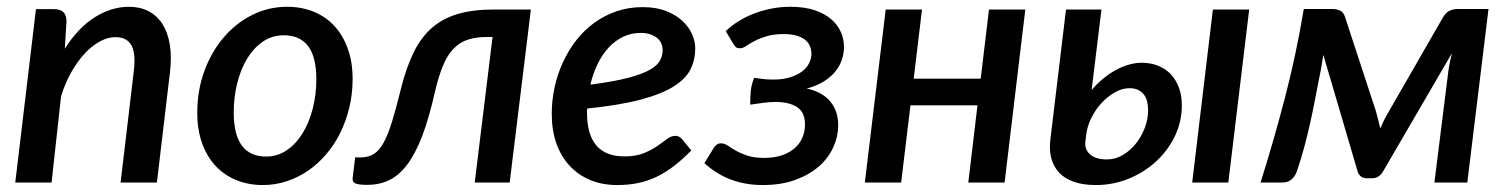

<svg xmlns="http://www.w3.org/2000/svg" viewBox="-20 -538 4444 566"><path d="M171 -394.5Q210.5 -456.5 259.5 -487.2Q308.5 -518 360.5 -518Q392.5 -518 417.5 -505.2Q442.5 -492.5 458.5 -467.8Q474.5 -443 480.5 -407Q486.5 -371 481 -324.5L442.5 0H335.5L374 -324.5Q381 -379 367.8 -403.8Q354.5 -428.5 320 -428.5Q298 -428.5 274.8 -416Q251.5 -403.5 230.2 -380.8Q209 -358 190.5 -325.8Q172 -293.5 160 -254L132 0H25L86 -511H140Q157.5 -511 166.8 -502.2Q176 -493.5 176 -475Z M764.5 -76.5Q798 -76.5 825.5 -95.2Q853 -114 872.2 -145.5Q891.5 -177 902 -218.2Q912.5 -259.5 912.5 -304.5Q912.5 -370.5 888.2 -402.2Q864 -434 816.5 -434Q782.5 -434 755.2 -415.5Q728 -397 709 -366Q690 -335 679.5 -293.5Q669 -252 669 -206.5Q669 -76.5 764.5 -76.5ZM755 7.5Q713 7.5 677.5 -6.8Q642 -21 616.2 -48.2Q590.5 -75.5 576 -115.2Q561.5 -155 561.5 -205.5Q561.5 -271 582.2 -328Q603 -385 639 -427.2Q675 -469.5 723.2 -493.8Q771.5 -518 826.5 -518Q868.5 -518 904 -503.8Q939.5 -489.5 965 -462.2Q990.5 -435 1005 -395.2Q1019.5 -355.5 1019.5 -305Q1019.5 -262 1010 -222Q1000.5 -182 983.5 -147.2Q966.5 -112.5 942.2 -84Q918 -55.5 888.8 -35.2Q859.5 -15 825.5 -3.8Q791.5 7.5 755 7.5Z M1161.5 -274.5Q1177 -337.5 1198.8 -382.2Q1220.5 -427 1252.5 -455.2Q1284.5 -483.5 1329.5 -496.8Q1374.5 -510 1437.5 -510H1545L1482.5 0H1379.5L1432 -429H1416Q1383.5 -429 1359.5 -421.2Q1335.5 -413.5 1317.5 -395Q1299.5 -376.5 1286.5 -345.8Q1273.5 -315 1262.5 -269Q1245 -190.5 1224.8 -137.5Q1204.5 -84.5 1180.2 -52.5Q1156 -20.5 1127 -6.8Q1098 7 1063 7Q1037.5 7 1028 2.8Q1018.5 -1.5 1019.5 -12.5L1027 -74H1043Q1066 -74 1082.2 -84.2Q1098.5 -94.5 1111.2 -118Q1124 -141.5 1135.8 -179.8Q1147.5 -218 1161.5 -274.5Z M1868.5 -441Q1840.5 -441 1816.8 -429.5Q1793 -418 1774.2 -397.8Q1755.5 -377.5 1741.8 -349.5Q1728 -321.5 1720.5 -288.5Q1789.5 -297.5 1831.5 -308.5Q1873.5 -319.5 1896 -332.5Q1918.5 -345.5 1926 -360.2Q1933.5 -375 1933.5 -391.5Q1933.5 -399.5 1930 -408.5Q1926.5 -417.5 1918.8 -424.5Q1911 -431.5 1898.5 -436.2Q1886 -441 1868.5 -441ZM2018 -94.5Q1992 -68 1967 -48.8Q1942 -29.5 1916 -17Q1890 -4.5 1861.5 1.5Q1833 7.5 1799.5 7.5Q1755 7.5 1719.5 -7.5Q1684 -22.5 1658.8 -49.8Q1633.5 -77 1620 -115.8Q1606.5 -154.5 1606.5 -202.5Q1606.5 -242.5 1615 -281.2Q1623.5 -320 1639.8 -355Q1656 -390 1679.2 -419.8Q1702.5 -449.5 1732.2 -471Q1762 -492.5 1797.8 -504.8Q1833.5 -517 1874.5 -517Q1914 -517 1943 -505.8Q1972 -494.5 1991.2 -476.8Q2010.5 -459 2020 -437.5Q2029.5 -416 2029.5 -395.5Q2029.5 -362 2015.8 -334Q2002 -306 1966.5 -283.5Q1931 -261 1869.2 -244.5Q1807.5 -228 1711 -218Q1710.5 -215 1710.5 -211.8Q1710.5 -208.5 1710.5 -205Q1710.5 -141.5 1738 -109.2Q1765.5 -77 1820.5 -77Q1855 -77 1878 -86.5Q1901 -96 1917.2 -107.2Q1933.5 -118.5 1945.8 -128Q1958 -137.5 1971.5 -137.5Q1982 -137.5 1991 -127.5Z M2119.5 -446Q2134.5 -461 2155.2 -474.2Q2176 -487.5 2200.8 -497.2Q2225.5 -507 2253.2 -512.5Q2281 -518 2310.5 -518Q2351.5 -518 2381.2 -508Q2411 -498 2430.2 -481.5Q2449.5 -465 2458.8 -443.5Q2468 -422 2468 -399.5Q2468 -381.5 2462.2 -363.2Q2456.5 -345 2443.5 -328.5Q2430.5 -312 2409.5 -298.5Q2388.5 -285 2358 -277Q2403.5 -267.5 2427.2 -239.2Q2451 -211 2451 -168.5Q2451 -137 2437.2 -105.5Q2423.5 -74 2395.8 -49Q2368 -24 2326 -8.2Q2284 7.5 2228 7.5Q2178.5 7.5 2135.8 -8.2Q2093 -24 2056.5 -57L2083.5 -101Q2086.5 -106.5 2092.2 -111Q2098 -115.5 2105 -115.5Q2115.5 -115.5 2125.5 -108.8Q2135.5 -102 2149.2 -94Q2163 -86 2183 -79.2Q2203 -72.5 2233 -72.5Q2262 -72.5 2284.5 -80Q2307 -87.5 2322.2 -100.8Q2337.5 -114 2345.2 -132Q2353 -150 2353 -171Q2353 -207 2329.8 -222.2Q2306.5 -237.5 2265 -237.5Q2250 -237.5 2229.8 -234.8Q2209.5 -232 2191.5 -229.5Q2191.5 -250 2193.2 -269Q2195 -288 2203 -308.5Q2216.5 -306.5 2229.8 -305Q2243 -303.5 2256.5 -303.5Q2286.5 -303 2308.2 -309.8Q2330 -316.5 2344.2 -327.2Q2358.5 -338 2365.2 -351.8Q2372 -365.5 2372 -379.5Q2372 -391.5 2367.5 -402.2Q2363 -413 2353.2 -420.8Q2343.5 -428.5 2328 -433Q2312.5 -437.5 2290 -437.5Q2260.5 -437.5 2240 -431.2Q2219.5 -425 2205 -417.5Q2190.5 -410 2181 -403.2Q2171.5 -396.5 2164 -396Q2157 -395 2152.2 -397.2Q2147.5 -399.5 2142 -408.5Z M3002.5 -510 2941.5 0H2834.5L2861.5 -227.5H2664L2636.5 0H2529.5L2591 -510H2698L2673.5 -306H2871L2895.5 -510Z M3662.5 -510 3601 0H3494.5L3555.5 -510ZM3179.5 -119.5Q3177 -97.5 3193.5 -82.8Q3210 -68 3243 -68Q3268 -68 3290 -81Q3312 -94 3328.5 -114.8Q3345 -135.5 3354.8 -161.2Q3364.5 -187 3364.5 -212.5Q3364.5 -225.5 3362 -237.2Q3359.5 -249 3353 -258Q3346.5 -267 3336 -272.5Q3325.5 -278 3309.5 -278Q3288 -278 3266.5 -265.8Q3245 -253.5 3227 -234Q3209 -214.5 3197 -190Q3185 -165.5 3182 -141ZM3198 -272.5Q3213.5 -291 3231.8 -306Q3250 -321 3269.2 -331.5Q3288.5 -342 3308 -347.5Q3327.5 -353 3345.5 -353Q3372.5 -353 3394.5 -344Q3416.5 -335 3431.8 -318.8Q3447 -302.5 3455.5 -279.2Q3464 -256 3464 -227.5Q3464 -180 3443.8 -137.5Q3423.5 -95 3388.8 -62.8Q3354 -30.5 3308 -11.5Q3262 7.5 3210.5 7.5Q3173.5 7.5 3146.5 -1.8Q3119.5 -11 3102.8 -28.5Q3086 -46 3079.2 -71Q3072.5 -96 3076.5 -127.5L3122.5 -510H3227Z M4368 -511.5 4305.5 0H4208.5L4249.5 -327.5Q4251 -339 4253.8 -353Q4256.5 -367 4260 -381L4056.5 -31.5Q4044.5 -12.5 4024.5 -12.5H4009.5Q3989.5 -12.5 3982.5 -31.5L3881 -376.5Q3878.5 -361.5 3876 -345.2Q3873.5 -329 3870.5 -316Q3863.5 -280.5 3857 -246.8Q3850.5 -213 3843 -178.8Q3835.5 -144.5 3826 -108.5Q3816.5 -72.5 3803 -33Q3797.5 -17.5 3787 -8.8Q3776.5 0 3760.5 0H3696Q3733.5 -118.5 3767 -246.2Q3800.5 -374 3823.5 -511.5H3908.5Q3919.5 -511.5 3930 -507Q3940.5 -502.5 3945 -488L4036 -210.5Q4040 -196 4043.2 -183.2Q4046.5 -170.5 4049 -159Q4053 -168 4057 -177.2Q4061 -186.5 4066.5 -196L4234.5 -488Q4243.5 -502.5 4254.8 -507Q4266 -511.5 4276.5 -511.5Z"/></svg>

Font: Lato SemiBold
Style: Italic
Weight: 600
Italic angle: -7°
Designer: Lukasz Dziedzic with Adam Twardoch and Botio Nikoltchev
Foundry: tyPoland Lukasz Dziedzic
Version: Version 2.015; 2015-08-06; http://www.latofonts.com/